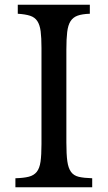

<svg xmlns="http://www.w3.org/2000/svg" viewBox="-20 -790 455 810"><path d="M260 -189Q260 -139 264 -110Q268 -81 279.5 -65Q291 -49 312.5 -44Q334 -39 369 -38V0H45V-38Q80 -39 101.5 -44.5Q123 -50 135 -65Q147 -80 151 -108Q155 -136 155 -182V-588Q155 -631 151.5 -658Q148 -685 137.5 -701Q127 -717 107 -723.5Q87 -730 55 -732V-770H359V-732Q327 -731 307.5 -724Q288 -717 277.5 -700.5Q267 -684 263.5 -655Q260 -626 260 -581Z"/></svg>

Font: SVN-Libre Baskerville
Style: Regular
Weight: 400
Designer: Pablo Impallari, Rodrigo Fuenzalida
Foundry: Pablo Impallari, Rodrigo Fuenzalida
Version: Version 1.000; ttfautohint (v1.8.4)